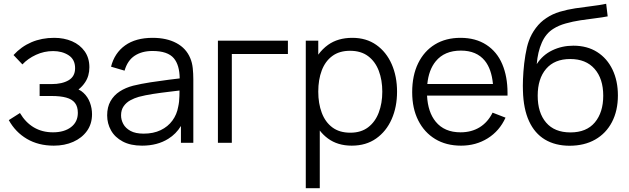

<svg xmlns="http://www.w3.org/2000/svg" viewBox="-20 -755 3326 1015"><path d="M264.5 15Q183 15 122.2 -20.8Q61.5 -56.5 26.5 -120L85.5 -157.5Q115 -107.5 159 -81.5Q203 -55.5 260 -55.5Q319.5 -55.5 355.5 -83Q391.5 -110.5 391.5 -158.5Q391.5 -191.5 376.2 -211Q361 -230.5 330.2 -239Q299.5 -247.5 253.5 -247.5H189.5V-310.5H252.5Q308.5 -310.5 342.8 -330.8Q377 -351 377 -394.5Q377 -440.5 342.8 -462.8Q308.5 -485 261 -485Q213 -485 170.2 -465.2Q127.5 -445.5 98.5 -414.5L51.5 -464Q92 -508.5 146.2 -531.8Q200.5 -555 266.5 -555Q318.5 -555 360.8 -536.8Q403 -518.5 427.8 -483.5Q452.5 -448.5 452.5 -399.5Q452.5 -353.5 430 -320Q416 -298.5 395 -282Q410 -275 421.5 -264Q444.5 -242.5 455.5 -212.5Q466.5 -182.5 466.5 -151.5Q466.5 -100 439.8 -62.8Q413 -25.5 367.2 -5.2Q321.5 15 264.5 15Z M731 15Q670 15 628.8 -7Q587.5 -29 567 -65.5Q546.5 -102 546.5 -145Q546.5 -189 564.2 -220.2Q582 -251.5 612.8 -271.5Q643.5 -291.5 684 -302Q725 -312 774.8 -319.8Q824.5 -327.5 872.5 -333.5Q903.5 -337 930 -340.5Q929 -411.5 899 -447Q866.5 -485.5 786 -485.5Q730.5 -485.5 692.2 -460.5Q654 -435.5 638.5 -381.5L567 -402.5Q585.5 -475 641.5 -515Q697.5 -555 787 -555Q861 -555 912.8 -527.2Q964.5 -499.5 986 -447Q996 -423.5 999 -394.5Q1002 -365.5 1002 -335.5V0H936.5V-89Q911 -47 870 -21.5Q812 15 731 15ZM739.5 -48.5Q791 -48.5 829.5 -67Q868 -85.5 891.5 -117.8Q915 -150 922 -190.5Q928 -216.5 928.5 -248Q929 -264.5 929 -276.5Q903.5 -273 875.5 -270Q832 -265 789.8 -258.5Q747.5 -252 713.5 -243Q690.5 -236.5 669 -224.8Q647.5 -213 633.8 -193.5Q620 -174 620 -145Q620 -121.5 631.8 -99.5Q643.5 -77.5 669.8 -63Q696 -48.5 739.5 -48.5Z M1132 0V-540H1502V-469.5H1205.5V0Z M1839.5 15Q1765 15 1713.5 -23Q1689 -41 1670.5 -65V240H1596.5V-540H1662.5V-466Q1684.5 -496.5 1714.5 -518Q1766.5 -555 1842.5 -555Q1916.5 -555 1969.5 -517.5Q2022.5 -480 2050.8 -415.5Q2079 -351 2079 -270.5Q2079 -189.5 2050.5 -125Q2022 -60.5 1968.5 -22.8Q1915 15 1839.5 15ZM1832 -53.5Q1888.5 -53.5 1926 -82Q1963.5 -110.5 1982.2 -159.8Q2001 -209 2001 -270.5Q2001 -331.5 1982.5 -380.5Q1964 -429.5 1926.2 -458Q1888.5 -486.5 1830.5 -486.5Q1774 -486.5 1736.8 -459Q1699.5 -431.5 1681 -382.8Q1662.5 -334 1662.5 -270.5Q1662.5 -208 1681 -158.8Q1699.5 -109.5 1737 -81.5Q1774.5 -53.5 1832 -53.5Z M2417.5 15Q2338.5 15 2280.8 -20Q2223 -55 2191 -118.5Q2159 -182 2159 -267.5Q2159 -356 2190.5 -420.5Q2222 -485 2279.2 -520Q2336.5 -555 2414.5 -555Q2494.5 -555 2551 -518.2Q2607.5 -481.5 2635.2 -415.8Q2663 -350 2663 -264.5Q2663 -257 2663 -249.5H2237.5Q2242 -162 2283.5 -111.5Q2329.5 -55.5 2414.5 -55.5Q2472.5 -55.5 2515.8 -82.2Q2559 -109 2584 -159.5L2652.5 -133Q2620.5 -62.5 2558.2 -23.8Q2496 15 2417.5 15ZM2586 -311Q2578.5 -390 2543 -434Q2499.5 -487.5 2416.5 -487.5Q2329.5 -487.5 2283.5 -431Q2246.5 -386 2239 -311Z M2990 15.5Q2914.5 15 2860.5 -17.5Q2806.5 -50 2776.8 -114.5Q2747 -179 2744.5 -275.5Q2744 -288.5 2744 -301.5Q2744 -333 2747 -375.8Q2750 -418.5 2757.5 -464Q2765 -509.5 2775.5 -538Q2788.5 -575 2812.8 -607.2Q2837 -639.5 2869 -660Q2900 -681 2939.2 -692.8Q2978.5 -704.5 3021.2 -711Q3064 -717.5 3106.2 -722.5Q3148.5 -727.5 3184.5 -735L3192.5 -668.5Q3165 -663 3127.5 -658.5Q3090 -654 3049 -647.8Q3008 -641.5 2970.5 -631Q2933 -620.5 2906.5 -603.5Q2866 -579 2844.2 -529.5Q2822.5 -480 2817.5 -416Q2848.5 -464.5 2899.8 -489Q2951 -513.5 3011 -513.5Q3084 -513.5 3136.8 -480Q3189.5 -446.5 3218 -387Q3246.5 -327.5 3246.5 -250.5Q3246.5 -170 3215.2 -110Q3184 -50 3126.5 -17.2Q3069 15.5 2990 15.5ZM2995.5 -55Q3080.5 -55 3124.8 -108Q3169 -161 3169 -249Q3169 -339 3123.2 -391Q3077.5 -443 2994.5 -443Q2911.5 -443 2867 -391Q2822.5 -339 2822.5 -249Q2822.5 -159 2867 -107Q2911.5 -55 2995.5 -55Z"/></svg>

Font: Cns Manrope
Style: Regular
Weight: 400
Designer: Mikhail Sharanda
Foundry: Mikhail Sharanda
Version: Version 4.504